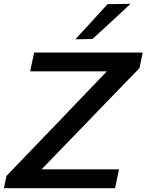

<svg xmlns="http://www.w3.org/2000/svg" viewBox="-28 -989 770 1009"><path d="M-7.5 0 6 -64.5Q39.5 -99.5 82 -143.5Q124 -187 167 -232Q210 -277 246 -314L533.5 -614H130.5L151.5 -713H722L705 -631Q649.5 -574 595.8 -518.5Q542 -463 488.5 -407.5L190.5 -99H597.5L576.5 0ZM368 -782.5Q411.5 -829.5 453.2 -875Q495 -920.5 537 -967L658 -969Q607 -921 557 -875Q507 -829 458 -784Z"/></svg>

Font: Heraclito Medium
Style: Italic
Weight: 500
Italic angle: -12°
Designer: Kostas Bartsokas (font) & Cristiano Sobral (main changes)
Foundry: Kostas Bartsokas (font) & Cristiano Sobral (main changes)
Version: Version 1.00;July 8, 2020;FontCreator 13.0.0.2655 64-bit